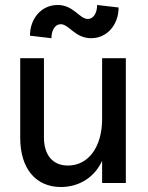

<svg xmlns="http://www.w3.org/2000/svg" viewBox="-20 -733 594 769"><path d="M224 16C299 16 360 -25 389 -89V0H484V-500H389V-257C389 -144 334 -70 252 -70C191 -70 156 -112 156 -183V-500H61V-181C61 -58 123 16 224 16ZM345 -580C410 -580 455 -635 455 -703L369 -713C369 -682 355 -657 332 -657C298 -657 275 -713 211 -713C145 -713 100 -658 100 -590L186 -580C186 -611 200 -636 223 -636C257 -636 280 -580 345 -580Z"/></svg>

Font: Uncut Sans Medium
Style: Regular
Weight: 500
Designer: Kasper Nordkvist
Foundry: UNCUT.wtf
Version: Version 1.304;Glyphs 3.2 (3246)